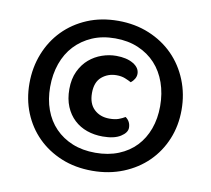

<svg xmlns="http://www.w3.org/2000/svg" viewBox="-71 -694 855 777"><g transform="rotate(10 356.5 -306.0)"><path d="M355 -614Q424 -614 482 -590Q540 -566 581.5 -524Q623 -482 646 -425Q669 -368 669 -303Q669 -238 646 -182.5Q623 -127 581.5 -86Q540 -45 482 -21.5Q424 2 355 2Q285 2 228 -21.5Q171 -45 130 -86Q89 -127 66.5 -182.5Q44 -238 44 -303Q44 -368 66.5 -425Q89 -482 130 -524Q171 -566 228 -590Q285 -614 355 -614ZM129 -303Q129 -252 144.5 -209.5Q160 -167 189.5 -136.5Q219 -106 260.5 -89Q302 -72 355 -72Q408 -72 450 -89Q492 -106 521 -136.5Q550 -167 565.5 -209.5Q581 -252 581 -303Q581 -355 565.5 -399Q550 -443 521 -474.5Q492 -506 450 -524Q408 -542 355 -542Q302 -542 260.5 -524Q219 -506 189.5 -474.5Q160 -443 144.5 -399Q129 -355 129 -303ZM300 -308Q300 -264 324.5 -241Q349 -218 387 -218Q410 -218 425 -223.5Q440 -229 451 -236Q472 -221 472 -195Q472 -175 446 -158.5Q420 -142 373 -142Q338 -142 308 -152.5Q278 -163 255.5 -184Q233 -205 220 -236Q207 -267 207 -308Q207 -350 222 -381.5Q237 -413 260.5 -433Q284 -453 313 -463Q342 -473 371 -473Q414 -473 441 -457Q468 -441 468 -416Q468 -405 462 -395Q456 -385 447 -378Q436 -384 421 -390Q406 -396 386 -396Q351 -396 325.5 -374.5Q300 -353 300 -308Z"/></g></svg>

Font: Baloo 2 Latin SemiBold
Style: Regular
Weight: 400
Designer: Sarang Kulkarni and Ek Type
Foundry: Ek Type
Version: Version 1.001